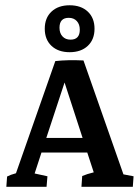

<svg xmlns="http://www.w3.org/2000/svg" viewBox="-20 -719 535 739"><path d="M301.3 -486.3 455.1 -47.9 494.1 -40.5 491.2 0H293.5L296.4 -41.5Q314.5 -49.3 340.8 -55.7L315.9 -131.8H139.6L113.3 -51.3L162.6 -40.5L159.2 0H4.4L7.3 -39.6Q20 -46.4 41.5 -52.2L192.9 -483.9Q240.7 -489.3 301.3 -486.3ZM158.2 -188H297.9L228.5 -401.4ZM248 -518.1Q204.1 -518.1 178.2 -542.5Q152.3 -566.9 152.3 -608.4Q152.3 -649.9 178.2 -674.3Q204.1 -698.7 248 -698.7Q292 -698.7 317.9 -674.3Q343.8 -649.9 343.8 -608.4Q343.8 -566.9 317.9 -542.5Q292 -518.1 248 -518.1ZM251.5 -566.4Q287.1 -566.4 287.1 -604.5Q287.1 -625.5 275.6 -637.9Q264.2 -650.4 244.6 -650.4Q209 -650.4 209 -612.3Q209 -591.3 220.5 -578.9Q231.9 -566.4 251.5 -566.4Z"/></svg>

Font: Markazi Text SemiBold
Style: Regular
Weight: 600
Designer: Borna Izadpanah (Arabic designer), Fiona Ross (Arabic design director) and Florian Runge (Latin designer)
Foundry: Borna Izadpanah and Florian Runge
Version: Version 1.001; ttfautohint (v1.8.3)